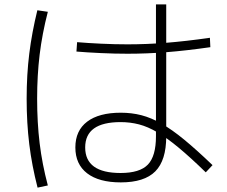

<svg xmlns="http://www.w3.org/2000/svg" viewBox="-20 -812 1040 879"><path d="M533 23Q433 23 379 -18.5Q325 -60 325 -137Q325 -214 379 -255Q433 -296 533 -296Q583 -296 627.5 -284.5Q672 -273 719.5 -246Q767 -219 823.5 -172.5Q880 -126 953 -56L922 -23Q852 -91 798.5 -135.5Q745 -180 701 -206Q657 -232 616.5 -242.5Q576 -253 532 -253Q370 -253 370 -137Q370 -20 532 -20Q620 -20 657 -58.5Q694 -97 694 -188V-792H741V-187Q741 -78 691 -27.5Q641 23 533 23ZM564 -566Q506 -566 441.5 -569Q377 -572 330 -576L333 -619Q379 -615 442.5 -612Q506 -609 564 -609Q650 -609 739.5 -616Q829 -623 941 -639L943 -596Q831 -580 741.5 -573Q652 -566 564 -566ZM152 47Q126 -54 114 -151.5Q102 -249 102 -360Q102 -470 114 -566.5Q126 -663 151 -765L199 -758Q173 -657 161.5 -562Q150 -467 150 -360Q150 -251 161.5 -156Q173 -61 199 37Z"/></svg>

Font: M PLUS 2 Light
Style: Regular
Weight: 300
Designer: Coji Morishita
Foundry: UNDERFOREST DESIGN
Version: Version 1.001